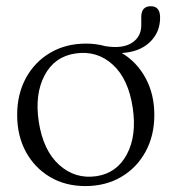

<svg xmlns="http://www.w3.org/2000/svg" viewBox="-20 -602 565 632"><path d="M263.5 -458.5Q296.5 -458.5 327 -450Q383.5 -441 414.2 -461Q445 -481 445 -519V-546Q445 -581.5 476.5 -581.5Q507 -581.5 507 -544Q507 -495.5 473.2 -463.2Q439.5 -431 381 -427.5Q430.5 -398 459.2 -345Q488 -292 488 -223.5Q488 -155.5 459 -102.5Q430 -49.5 378.8 -19.5Q327.5 10.5 261 10.5Q195 10.5 144.5 -19.5Q94 -49.5 65.2 -102.2Q36.5 -155 36.5 -224Q36.5 -292 65.2 -345Q94 -398 145.2 -428.2Q196.5 -458.5 263.5 -458.5ZM297 -22Q364.5 -32 397.5 -93.8Q430.5 -155.5 417 -246.5Q403 -342 351.2 -389.2Q299.5 -436.5 228.5 -426Q159.5 -416 126.8 -354Q94 -292 107.5 -202Q122 -107 174.5 -59.5Q227 -12 297 -22Z"/></svg>

Font: Fraunces 72pt Soft Light
Style: Regular
Weight: 300
Version: Version 1.000;[b76b70a41]